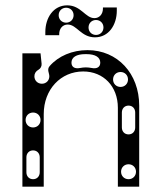

<svg xmlns="http://www.w3.org/2000/svg" viewBox="-20 -700 594 720"><path d="M64 0H144V-272C144 -365 208 -432 292 -432C368 -432 422 -376 422 -296V0H502V-304C502 -424 421 -512 308 -512C251 -512 199 -490 166 -452C155 -439 165 -426 165 -414C165 -398 153 -386 137 -386C121 -386 109 -398 109 -414C109 -424 114 -433 125 -439C132 -443 137 -452 136 -461L132 -500H64ZM104 -28C89 -28 79 -39 79 -54V-110C79 -125 89 -136 104 -136C119 -136 129 -125 129 -110V-54C129 -39 119 -28 104 -28ZM104 -222C88 -222 76 -234 76 -250C76 -266 88 -278 104 -278C120 -278 132 -266 132 -250C132 -234 120 -222 104 -222ZM462 -28C446 -28 434 -40 434 -56C434 -72 446 -84 462 -84C478 -84 490 -72 490 -56C490 -40 478 -28 462 -28ZM462 -196C447 -196 437 -207 437 -222V-278C437 -293 447 -304 462 -304C477 -304 487 -293 487 -278V-222C487 -207 477 -196 462 -196ZM248 -465C248 -485 266 -497 300 -497H304C338 -497 356 -485 356 -465C356 -449 344 -441 324 -445C308 -448 296 -448 280 -445C260 -441 248 -449 248 -465ZM432 -374C416 -374 404 -386 404 -402C404 -418 416 -430 432 -430C448 -430 460 -418 460 -402C460 -386 448 -374 432 -374ZM336 -560C388 -560 418 -607 418 -660V-672H366V-668C366 -647 353 -632 334 -632C300 -632 284 -680 232 -680C180 -680 150 -633 150 -580V-568H202V-572C202 -593 215 -608 234 -608C268 -608 284 -560 336 -560ZM228 -615C212 -615 200 -627 200 -643C200 -659 212 -671 228 -671C244 -671 256 -659 256 -643C256 -627 244 -615 228 -615ZM340 -569C324 -569 312 -581 312 -597C312 -613 324 -625 340 -625C356 -625 368 -613 368 -597C368 -581 356 -569 340 -569Z"/></svg>

Font: Apfel Grotezk Brukt
Style: Regular
Weight: 300
Designer: Luigi Gorlero
Foundry: © 2023, Luigi Gorlero & Collletttivo
Version: Version 2.000;Glyphs 3.2 (3217)